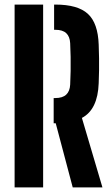

<svg xmlns="http://www.w3.org/2000/svg" viewBox="-20 -820 489 840"><path d="M298.2 0 223.8 -280.7H214.8V-391H221.6Q253.9 -391 269.7 -406Q285.5 -420.9 287 -449.5Q288.5 -478.5 289 -509.5Q289.5 -540.4 289 -571.3Q288.5 -602.2 287 -631.2Q285.5 -660.2 269.8 -674.9Q254 -689.7 221.9 -689.7H216.7V-800H221.9Q320.6 -800 364.6 -759.3Q408.6 -718.7 411.8 -624.8Q413.1 -591.7 413.4 -565.1Q413.7 -538.5 413.4 -512.6Q413.1 -486.7 411.8 -456Q407.7 -340.5 338.3 -304.1L428.2 0ZM43.9 0V-800H168.7V0Z"/></svg>

Font: Big Shoulders Stencil Display SC Thin
Style: Regular
Weight: 100
Designer: Patric King
Foundry: XO Type Co
Version: Version 2.001